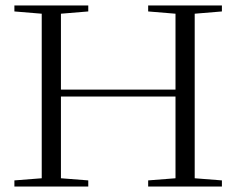

<svg xmlns="http://www.w3.org/2000/svg" viewBox="-20 -683 865 703"><path d="M32.7 0V-22.5L132.8 -30.3V-632.8L32.7 -641.1V-663.1H303.2V-641.1L203.1 -632.8V-355H622.6V-632.8L522.5 -641.1V-663.1H792.5V-641.1L692.9 -632.8V-30.3L792.5 -22.5V0H522.5V-22.5L622.6 -30.3V-329.6H203.1V-30.3L303.2 -22.5V0Z"/></svg>

Font: Elstob Light
Style: Regular
Weight: 300
Designer: Peter S. Baker
Version: Version 1.015